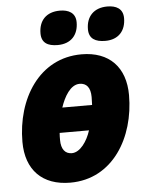

<svg xmlns="http://www.w3.org/2000/svg" viewBox="-55 -812 665 867"><g transform="rotate(-5 278.0 -379.0)"><path d="M442 -614C502 -614 535 -652 535 -709C535 -753 503 -768 464 -768C403 -768 368 -731 368 -673C368 -630 397 -614 442 -614ZM226 -614C287 -614 320 -652 320 -709C320 -753 287 -768 249 -768C187 -768 153 -731 153 -673C153 -630 181 -614 226 -614ZM229 10C422 10 527 -169 527 -361C527 -487 455 -563 329 -563C136 -563 29 -386 29 -192C29 -65 102 10 229 10ZM222 -331C238 -379 267 -431 309 -431C340 -431 358 -410 358 -367C358 -356 357 -343 357 -331ZM247 -122C217 -122 199 -144 199 -186C199 -196 199 -208 200 -218H333C318 -170 285 -122 247 -122Z"/></g></svg>

Font: Noto Sans UI SemiCondensed Black
Style: Italic
Weight: 900
Width: 4
Italic angle: -372°
Designer: Monotype Design Team
Foundry: Monotype Imaging Inc.
Version: Version 1.901